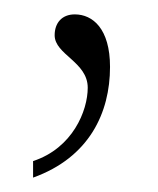

<svg xmlns="http://www.w3.org/2000/svg" viewBox="-20 -93 220 267"><path d="M26 131V154C104 126 133 64 133 0C133 -53 109 -73 84 -73C66 -73 56 -61 56 -44C56 -17 102 -7 102 29C102 61 81 113 26 131Z"/></svg>

Font: Noto Serif SemiCondensed Thin
Style: Regular
Weight: 100
Width: 4
Designer: Monotype Design Team
Foundry: Monotype Imaging Inc.
Version: Version 2.015